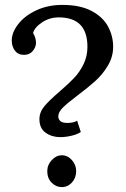

<svg xmlns="http://www.w3.org/2000/svg" viewBox="-20 -742 514 784"><path d="M442 -551Q442 -510 420.5 -474Q399 -438 369.5 -411.5Q340 -385 295 -351Q255 -321 236.5 -302.5Q218 -284 218 -267Q218 -255 226.5 -247.5Q235 -240 255 -240Q280 -240 295 -249L310 -203Q295 -193 271 -187.5Q247 -182 226 -182Q192 -182 166.5 -200Q141 -218 141 -255Q141 -284 161 -308Q181 -332 223 -368Q259 -399 282 -423Q305 -447 321 -479.5Q337 -512 337 -551Q337 -671 220 -671Q182 -671 151.5 -650.5Q121 -630 115 -607Q127 -588 127 -567Q127 -550 114 -534Q101 -518 78 -518Q54 -518 41 -535Q28 -552 28 -577Q28 -609 54 -643Q80 -677 127.5 -699.5Q175 -722 235 -722Q307 -722 353.5 -697.5Q400 -673 421 -634Q442 -595 442 -551ZM291 -43Q291 -16 274 3Q257 22 232 22Q209 22 191 4Q173 -14 173 -43Q173 -69 191.5 -88.5Q210 -108 232 -108Q256 -108 273.5 -88.5Q291 -69 291 -43Z"/></svg>

Font: Sumana
Style: Regular
Weight: 400
Designer: Cyreal, Alexei Vanyashin (Devanagari), Olga Karpushina (Latin)
Foundry: Cyreal
Version: Version 1.015;PS 001.015;hotconv 1.0.70;makeotf.lib2.5.58329